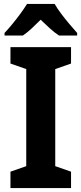

<svg xmlns="http://www.w3.org/2000/svg" viewBox="-20 -953 413 973"><path d="M340 0H33V-83L113 -111V-603L33 -631V-714H340V-631L260 -603V-111L340 -83ZM257 -933Q270 -910 290 -883.5Q310 -857 331.5 -831.5Q353 -806 371 -786V-773H279Q256 -788 233.5 -808.5Q211 -829 186 -853Q161 -828 139.5 -808Q118 -788 96 -773H3V-786Q21 -805 42.5 -831Q64 -857 84 -884.5Q104 -912 117 -933Z"/></svg>

Font: Noto Sans Lao UI SemCond
Style: Bold
Weight: 700
Width: 4
Designer: Monotype Design Team
Foundry: Monotype Imaging Inc.
Version: Version 2.000; ttfautohint (v1.8.4.7-5d5b)